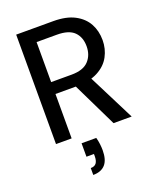

<svg xmlns="http://www.w3.org/2000/svg" viewBox="-170 -801 951 1154"><g transform="rotate(-20 305.5 -224.5)"><path d="M76 0V-700H313Q396 -700 449 -672Q502 -644 527.5 -597.5Q553 -551 553 -492Q553 -436 527.5 -388.5Q502 -341 448 -312.5Q394 -284 310 -284H176V0ZM444 0 293 -311H403L560 0ZM176 -360H307Q381 -360 415.5 -396.5Q450 -433 450 -490Q450 -548 416 -582Q382 -616 306 -616H176ZM223 251V207Q248 207 259 192Q270 177 270 148V134H222V48H316Q322 70 324.5 91Q327 112 327 130Q327 192 300.5 221.5Q274 251 223 251Z"/></g></svg>

Font: DM Sans 9pt Medium
Style: Regular
Weight: 500
Version: Version 4.004;gftools[0.9.30]